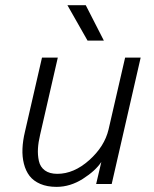

<svg xmlns="http://www.w3.org/2000/svg" viewBox="-20 -710 593 741"><path d="M317.9 -553.2 240.2 -689.9H311L380.9 -553.2ZM198.2 11.2Q162.1 11.2 135.5 -0.2Q108.9 -11.7 94 -31.2Q79.1 -50.8 72.3 -77.9Q65.4 -105 66.7 -135.7Q67.9 -166.5 76.2 -201.2L142.1 -487.8H203.1L134.8 -189.9Q127.9 -161.1 126.5 -136.5Q125 -111.8 130.1 -88.6Q135.3 -65.4 153.3 -52.2Q171.4 -39.1 201.2 -39.1Q265.1 -39.1 324.2 -91.8Q383.3 -144.5 398.9 -210L462.9 -487.8H522.9L411.1 0H351.1L371.1 -85Q348.6 -50.8 299.8 -19.8Q251 11.2 198.2 11.2Z"/></svg>

Font: HK Grotesk Light Italic
Style: Regular
Weight: 300
Italic angle: -13°
Designer: Alfredo Marco Pradil and Stefan Peev
Foundry: Hanken Design Co.
Version: Version 1.000;PS 001.000;hotconv 1.0.88;makeotf.lib2.5.64775